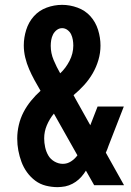

<svg xmlns="http://www.w3.org/2000/svg" viewBox="-20 -763 540 791"><path d="M218 8Q193 8 169 2Q145 -4 125.5 -18.5Q106 -33 91.5 -53Q77 -73 68.5 -96Q60 -119 55.5 -143Q51 -167 51 -192Q51 -220 57.5 -248Q64 -276 77 -301Q90 -326 108 -348Q126 -370 147 -389Q134 -411 122 -433Q110 -455 100 -478Q90 -501 84 -526Q78 -551 78 -576Q78 -608 88 -640Q98 -672 119.5 -696Q141 -720 172 -731.5Q203 -743 236 -743Q268 -743 299.5 -731.5Q331 -720 352.5 -696Q374 -672 384 -640Q394 -608 394 -575Q394 -545 385.5 -516Q377 -487 362 -461Q347 -435 326.5 -412.5Q306 -390 283 -371Q285 -367 287 -363.5Q289 -360 291 -356L352 -247L382 -324H490L427 -162Q425 -155 422 -148Q419 -141 416 -134L491 0H368L334 -60Q326 -47 315.5 -35Q305 -23 292 -14Q279 -5 264 0.5Q249 6 233 7ZM228 -461Q240 -472 249.5 -485Q259 -498 266.5 -512.5Q274 -527 278 -543Q282 -559 282 -575Q282 -587 280 -599Q278 -611 273 -621.5Q268 -632 258 -639.5Q248 -647 236 -647Q224 -647 214 -639.5Q204 -632 198.5 -621Q193 -610 191 -598Q189 -586 189 -574Q189 -544 201 -515.5Q213 -487 228 -461ZM239 -88Q257 -88 272.5 -98Q288 -108 299 -123L202 -295Q184 -273 173 -247Q162 -221 162 -193Q162 -175 166 -156.5Q170 -138 179 -122.5Q188 -107 204.5 -97.5Q221 -88 239 -88Z"/></svg>

Font: Iosevka Custom
Style: Bold
Weight: 700
Monospace: yes
Designer: Belleve Invis
Foundry: Belleve Invis
Version: Version 30.3.3; ttfautohint (v1.8.3)